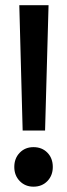

<svg xmlns="http://www.w3.org/2000/svg" viewBox="-20 -700 255 728"><path d="M65.9 -205.1 53.2 -680.2H164.1L150.9 -205.1ZM106.9 7.8Q75.7 7.8 54.9 -13.4Q34.2 -34.7 34.2 -66.9Q34.2 -99.6 54.7 -120.8Q75.2 -142.1 106.9 -142.1Q139.2 -142.1 159.7 -121.1Q180.2 -100.1 180.2 -66.9Q180.2 -34.7 159.7 -13.4Q139.2 7.8 106.9 7.8Z"/></svg>

Font: Apfel Grotezk Mittel
Style: Regular
Weight: 500
Designer: Luigi Gorlero
Foundry: © 2023, Luigi Gorlero & Collletttivo
Version: Version 2.000;Glyphs 3.2 (3217)